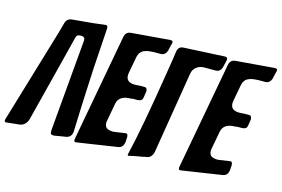

<svg xmlns="http://www.w3.org/2000/svg" viewBox="-149 -953 1694 1155"><g transform="rotate(15 698.0 -376.0)"><path d="M397 -712 381 -465 374 -320Q370 -242 364 -66Q362 -29 328 -22Q324 -22 314 -20L254 -10Q241 -10 236.5 -14.5Q232 -19 232 -32V-38L282 -611Q282 -633 258 -633H255Q231 -633 227 -614Q209 -542 161.5 -355Q114 -168 88 -66V-67Q83 -48 69.5 -35.5Q56 -23 39 -21L-38 -13Q-40 -12 -44 -12Q-54 -12 -54 -23Q-54 -28 -51 -36L124 -622L139 -677Q147 -710 180 -713L278 -722Q309 -724 366 -732L378 -733Q381 -734 385 -734Q397 -734 397 -718Z M648 -44 398 -6H395L390 -5Q381 -6 381 -18Q381 -25 382 -26Q435 -316 504 -689Q510 -724 541 -727H540L783 -747Q799 -747 799 -736Q799 -733 797 -725V-726L796 -723Q790 -699 787 -686H788Q778 -653 751 -651H705Q686 -650 674.5 -648.5Q663 -647 648.5 -641.5Q634 -636 625 -625Q616 -614 612 -597Q606 -561 592 -489L593 -491Q591 -487 591 -476Q591 -432 645 -432L668 -433Q671 -434 676 -434H706Q723 -434 723 -410L717 -371Q714 -349 692 -348Q689 -347 685 -347H660Q653 -347 645 -345Q571 -345 561 -290L540 -176V-174L539 -170Q539 -143 553 -134Q567 -125 595 -125L663 -135H666L671 -136Q683 -136 683 -113L681 -84Q676 -49 648 -44Z M1141 -712 1132 -675Q1124 -640 1093 -640H1023Q994 -640 974 -624Q954 -608 950 -581L867 -74Q859 -36 829 -30L830 -31Q817 -29 804 -25L795 -24Q747 -16 725 -10Q722 -9 717 -9Q714 -9 714 -16Q714 -18 716 -26Q756 -192 813 -550L819 -588Q827 -633 834 -687Q839 -721 869 -723L1125 -736H1127Q1142 -736 1142 -722Q1142 -715 1141 -712Z M1299 -44 1049 -6H1046L1041 -5Q1032 -6 1032 -18Q1032 -25 1033 -26Q1086 -316 1155 -689Q1161 -724 1192 -727H1191L1434 -747Q1450 -747 1450 -736Q1450 -733 1448 -725V-726L1447 -723Q1441 -699 1438 -686H1439Q1429 -653 1402 -651H1356Q1337 -650 1325.5 -648.5Q1314 -647 1299.5 -641.5Q1285 -636 1276 -625Q1267 -614 1263 -597Q1257 -561 1243 -489L1244 -491Q1242 -487 1242 -476Q1242 -432 1296 -432L1319 -433Q1322 -434 1327 -434H1357Q1374 -434 1374 -410L1368 -371Q1365 -349 1343 -348Q1340 -347 1336 -347H1311Q1304 -347 1296 -345Q1222 -345 1212 -290L1191 -176V-174L1190 -170Q1190 -143 1204 -134Q1218 -125 1246 -125L1314 -135H1317L1322 -136Q1334 -136 1334 -113L1332 -84Q1327 -49 1299 -44Z"/></g></svg>

Font: Bangerz Fix
Style: Regular
Weight: 400
Designer: vernon adams
Foundry: Vernon Adams
Version: Version 2.10;December 28, 2023;FontCreator 13.0.0.2683 64-bi